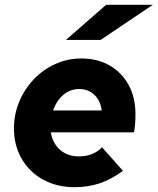

<svg xmlns="http://www.w3.org/2000/svg" viewBox="-20 -767 655 798"><path d="M290 11Q217 11 160 -20Q103 -51 70.5 -106.5Q38 -162 38 -233Q38 -292 60 -344.5Q82 -397 120.5 -437.5Q159 -478 210 -501Q261 -524 318 -524Q385 -524 435.5 -495Q486 -466 514.5 -414Q543 -362 543 -293Q543 -249 537 -217H191Q196 -187 211.5 -164.5Q227 -142 251.5 -129.5Q276 -117 307 -117Q368 -117 404 -155L491 -57Q442 -21 394 -5Q346 11 290 11ZM201 -308H403Q399 -336 386.5 -355.5Q374 -375 354.5 -386Q335 -397 309 -397Q272 -397 243.5 -373Q215 -349 201 -308ZM254 -601 421 -747H615L398 -601Z"/></svg>

Font: Red Hat Text VF
Style: Italic
Weight: 400
Italic angle: -12°
Designer: Pentagram, MCKL
Foundry: Pentagram, MCKL
Version: Version 1.023